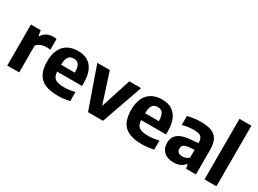

<svg xmlns="http://www.w3.org/2000/svg" viewBox="-37 -1508 2983 2218"><g transform="rotate(30 1454.5 -399.0)"><path d="M59.5 0V-547H190L202 -476.5H210Q233 -517 271 -535.8Q309 -554.5 354.5 -554.5Q367 -554.5 378.5 -553.5Q390 -552.5 399 -550.5V-406.5Q386.5 -409 372.2 -409.8Q358 -410.5 345 -410.5Q321.5 -410.5 297.5 -404.8Q273.5 -399 253 -387.2Q232.5 -375.5 218.5 -358.5V0Z M734.5 10.5Q631.5 10.5 565 -19Q498.5 -48.5 466.2 -111.5Q434 -174.5 434 -274Q434 -364.5 463.8 -427.5Q493.5 -490.5 550.2 -523Q607 -555.5 688 -555.5Q765.5 -555.5 818.5 -522.8Q871.5 -490 898.5 -426Q925.5 -362 925.5 -269V-227.5H525V-319H802.5L777 -309.5Q777 -363.5 767 -395.5Q757 -427.5 736.8 -441Q716.5 -454.5 686.5 -454.5Q656 -454.5 635.2 -441Q614.5 -427.5 603.8 -395.8Q593 -364 593 -310V-246Q593 -195.5 607.8 -165.8Q622.5 -136 658.2 -123Q694 -110 757 -110Q789 -110 824.2 -114.8Q859.5 -119.5 895 -127.5V-8Q851.5 2 812.2 6.2Q773 10.5 734.5 10.5Z M1137 0 945 -547H1111.5L1247.5 -126H1236L1372 -547H1529L1336.5 0Z M1855 10.5Q1752 10.5 1685.5 -19Q1619 -48.5 1586.8 -111.5Q1554.5 -174.5 1554.5 -274Q1554.5 -364.5 1584.2 -427.5Q1614 -490.5 1670.8 -523Q1727.5 -555.5 1808.5 -555.5Q1886 -555.5 1939 -522.8Q1992 -490 2019 -426Q2046 -362 2046 -269V-227.5H1645.5V-319H1923L1897.5 -309.5Q1897.5 -363.5 1887.5 -395.5Q1877.5 -427.5 1857.2 -441Q1837 -454.5 1807 -454.5Q1776.5 -454.5 1755.8 -441Q1735 -427.5 1724.2 -395.8Q1713.5 -364 1713.5 -310V-246Q1713.5 -195.5 1728.2 -165.8Q1743 -136 1778.8 -123Q1814.5 -110 1877.5 -110Q1909.5 -110 1944.8 -114.8Q1980 -119.5 2015.5 -127.5V-8Q1972 2 1932.8 6.2Q1893.5 10.5 1855 10.5Z M2281.5 10Q2197.5 10 2150.8 -33.8Q2104 -77.5 2104 -148Q2104 -225.5 2157.8 -269Q2211.5 -312.5 2331.5 -320.5L2446.5 -330L2463.5 -242L2347.5 -232.5Q2301.5 -229 2281.2 -211.5Q2261 -194 2261 -163.5Q2261 -133.5 2279.5 -117.2Q2298 -101 2333.5 -101Q2355.5 -101 2378.5 -108.8Q2401.5 -116.5 2420.5 -135.5V-335.5Q2420.5 -373 2408.2 -394.5Q2396 -416 2368.8 -425.2Q2341.5 -434.5 2296 -434.5Q2264.5 -434.5 2224.5 -429.2Q2184.5 -424 2148 -412.5V-532.5Q2188 -544 2235.8 -549.8Q2283.5 -555.5 2324.5 -555.5Q2411.5 -555.5 2467.2 -534Q2523 -512.5 2549.5 -462.2Q2576 -412 2576 -325.5V0H2445L2434 -54.5H2426.5Q2402 -21 2364 -5.5Q2326 10 2281.5 10Z M2690.5 0V-808H2849.5V0Z"/></g></svg>

Font: Encode Sans Condensed Thin
Style: Bold
Weight: 700
Version: Version 3.002